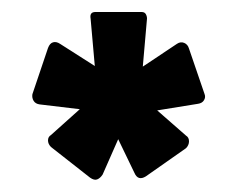

<svg xmlns="http://www.w3.org/2000/svg" viewBox="-20 -711 396 320"><path d="M130 -415 65 -466Q60 -471 60 -477Q60 -483 65 -486L113 -529L46 -537Q39 -538 36 -543Q33 -548 34 -554L60 -631Q63 -639 68.5 -640.5Q74 -642 80 -638L138 -601L131 -680Q129 -691 139 -691H216Q221 -691 223 -687.5Q225 -684 225 -680L218 -600L275 -638Q281 -642 287 -639.5Q293 -637 295 -630L321 -554Q323 -549 320 -544Q317 -539 310 -538L242 -527L290 -485Q295 -482 295 -475.5Q295 -469 290 -464L223 -417Q210 -409 204 -423L177 -479L151 -420Q147 -414 142 -412Q137 -410 130 -415Z"/></svg>

Font: Sofia Sans Condensed Black
Style: Regular
Weight: 900
Designer: Botio Nikoltchev, Ani Petrova
Foundry: lettersoup
Version: Version 4.101